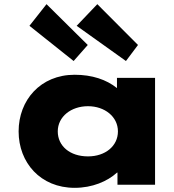

<svg xmlns="http://www.w3.org/2000/svg" viewBox="-20 -887 834 922"><path d="M401.4 -671 333.6 -594 121.4 -763 203.4 -867ZM642.6 -671 584.8 -594 348.1 -763 447.3 -867ZM257.4 -256C257.4 -327 321.5 -377 402.6 -377C482.4 -377 546.3 -327 546.3 -256C546.3 -186 486.1 -136 402.6 -136C315.4 -136 257.4 -186 257.4 -256ZM69.4 -256C69.4 -106 174.4 15 338.4 15C423.1 15 495.7 -16 541.7 -58H544.1V0H724.6V-513H541.7V-464C490.9 -505 421.9 -528 338.4 -528C174.4 -528 69.4 -406 69.4 -256Z"/></svg>

Font: Hussar
Style: BdSuprExt
Weight: 700
Foundry: Cannot Into Space Fonts
Version: Version 2.00